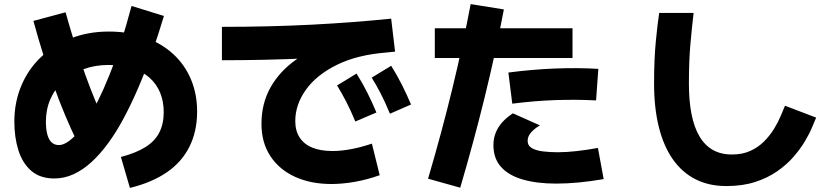

<svg xmlns="http://www.w3.org/2000/svg" viewBox="-20 -845 4040 937"><path d="M614 72 570 -79Q643 -98 689.5 -127Q736 -156 757.5 -198.5Q779 -241 779 -297Q779 -350 761.5 -392.5Q744 -435 710.5 -465Q677 -495 626.5 -511.5Q576 -528 510 -528Q443 -528 386.5 -507Q330 -486 289 -449Q248 -412 226 -361.5Q204 -311 204 -252Q204 -216 210.5 -190.5Q217 -165 231 -151Q245 -137 268 -137Q285 -137 306.5 -150Q328 -163 352.5 -189.5Q377 -216 403.5 -256.5Q430 -297 457.5 -352Q485 -407 513 -476.5Q541 -546 568 -630.5Q595 -715 622 -816L780 -767Q752 -673 720.5 -584.5Q689 -496 655 -417Q621 -338 584.5 -269.5Q548 -201 508.5 -147Q469 -93 427 -54.5Q385 -16 339.5 5Q294 26 245 26Q176 26 133 -11Q90 -48 70 -111Q50 -174 50 -252Q50 -345 83.5 -425.5Q117 -506 178.5 -565Q240 -624 325 -657.5Q410 -691 510 -691Q610 -691 689.5 -662Q769 -633 825.5 -581Q882 -529 912 -457.5Q942 -386 942 -301Q942 -204 904.5 -129Q867 -54 794 -4Q721 46 614 72ZM356 -154Q296 -277 243 -424Q190 -571 143 -743L300 -785Q346 -620 396 -481Q446 -342 503 -224Z M1889 -754 1908 -593Q1697 -570 1485 -560.5Q1273 -551 1063 -551V-714Q1295 -714 1499.5 -724.5Q1704 -735 1889 -754ZM1795 -144 1833 10Q1771 32 1711 42.5Q1651 53 1597 53Q1497 53 1420 18Q1343 -17 1299.5 -83Q1256 -149 1256 -241Q1256 -340 1300.5 -419Q1345 -498 1426.5 -555Q1508 -612 1617.5 -647Q1727 -682 1856 -692L1869 -589Q1724 -578 1624 -528.5Q1524 -479 1472.5 -406.5Q1421 -334 1421 -254Q1421 -206 1443 -173Q1465 -140 1505.5 -124Q1546 -108 1603 -108Q1644 -108 1692.5 -117Q1741 -126 1795 -144ZM1883 -290Q1859 -348 1837.5 -389.5Q1816 -431 1794 -466L1889 -524Q1918 -478 1942 -430Q1966 -382 1986 -335ZM1714 -252Q1690 -310 1668.5 -351Q1647 -392 1625 -428L1720 -486Q1749 -440 1773 -392Q1797 -344 1817 -296Z M2226 71 2069 27Q2136 -200 2187.5 -412.5Q2239 -625 2277 -825L2439 -799Q2361 -388 2226 71ZM2694 51Q2600 51 2531 31Q2462 11 2425 -30.5Q2388 -72 2388 -137Q2388 -168 2398.5 -195.5Q2409 -223 2430 -247Q2451 -271 2483 -292L2615 -233Q2590 -219 2572.5 -199.5Q2555 -180 2555 -158Q2555 -134 2576 -122Q2597 -110 2631 -106Q2665 -102 2702 -102Q2744 -102 2793 -107.5Q2842 -113 2898 -123L2926 29Q2863 40 2804.5 45.5Q2746 51 2694 51ZM2102 -562V-707H2774V-562ZM2480 -339 2461 -491Q2576 -506 2685.5 -510.5Q2795 -515 2900 -509L2889 -355Q2792 -360 2690.5 -356.5Q2589 -353 2480 -339Z M3525 63Q3439 63 3373.5 29.5Q3308 -4 3263 -68.5Q3218 -133 3195 -226Q3172 -319 3172 -438Q3172 -555 3180.5 -643Q3189 -731 3197 -782H3365Q3357 -715 3349.5 -632Q3342 -549 3342 -438Q3342 -354 3354.5 -289.5Q3367 -225 3393 -180.5Q3419 -136 3458.5 -113.5Q3498 -91 3552 -91Q3603 -91 3641.5 -108.5Q3680 -126 3708.5 -154.5Q3737 -183 3757 -215.5Q3777 -248 3789.5 -278Q3802 -308 3811 -329L3963 -271Q3956 -255 3943 -223.5Q3930 -192 3907.5 -154.5Q3885 -117 3852 -79Q3819 -41 3772 -8.5Q3725 24 3664 43.5Q3603 63 3525 63Z"/></svg>

Font: Murecho Thin ExtraBold
Style: Regular
Weight: 800
Version: Version 1.010